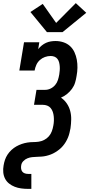

<svg xmlns="http://www.w3.org/2000/svg" viewBox="-25 -1006 573 1231"><path d="M155 205Q132 205 110.5 202Q89 199 69.5 191.5Q50 184 33.5 171Q17 158 7.5 139.5Q-2 121 -4 99Q-6 77 -2 55Q1 36 7 18.5Q13 1 23.5 -15Q34 -31 48.5 -44.5Q63 -58 80 -67.5Q97 -77 114.5 -83Q132 -89 150.5 -92Q169 -95 187 -95Q205 -95 223 -97.5Q241 -100 258.5 -109Q276 -118 288.5 -132.5Q301 -147 307.5 -165Q314 -183 317 -201Q320 -216 320.5 -231Q321 -246 319.5 -260.5Q318 -275 313.5 -288.5Q309 -302 300 -313Q291 -324 277.5 -329Q264 -334 249 -334H193L209 -430H265Q283 -430 300 -438.5Q317 -447 329 -461.5Q341 -476 346.5 -493.5Q352 -511 355 -529Q357 -542 358 -555Q359 -568 358 -581Q357 -594 354 -606Q351 -618 343.5 -628Q336 -638 324.5 -642.5Q313 -647 300 -647Q281 -647 263 -640.5Q245 -634 230.5 -621Q216 -608 208 -590Q200 -572 197 -554H99L129 -735H227L220 -691Q230 -704 243 -714.5Q256 -725 270.5 -731.5Q285 -738 300.5 -740.5Q316 -743 331 -743Q357 -743 381.5 -735Q406 -727 424 -710.5Q442 -694 452.5 -671Q463 -648 467.5 -623Q472 -598 471.5 -571.5Q471 -545 466 -519Q463 -498 456.5 -476.5Q450 -455 436.5 -436.5Q423 -418 405 -403.5Q387 -389 366 -380Q388 -365 403 -343Q418 -321 425 -295Q432 -269 431.5 -240.5Q431 -212 427 -184Q424 -169 420.5 -154Q417 -139 411 -124.5Q405 -110 397 -96.5Q389 -83 378.5 -70.5Q368 -58 355.5 -48Q343 -38 329 -29.5Q315 -21 300.5 -15.5Q286 -10 271 -6.5Q256 -3 241 -2Q226 -1 211 -0.5Q196 0 181 1.5Q166 3 151 9Q136 15 124.5 27Q113 39 111 54Q109 65 110.5 76Q112 87 118 94.5Q124 102 134 105.5Q144 109 155 109H176V205ZM276 -800 170 -929 249 -981 335 -859 461 -986 528 -924 376 -800Z"/></svg>

Font: Iosevka Slab Oblique
Style: Bold
Weight: 700
Italic angle: -9°
Monospace: yes
Designer: Belleve Invis
Foundry: Belleve Invis
Version: Version 11.1.1; ttfautohint (v1.8.3)